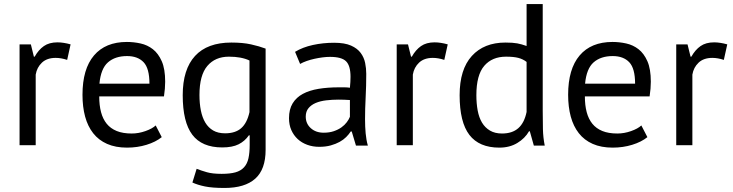

<svg xmlns="http://www.w3.org/2000/svg" viewBox="-20 -720 3636 952"><path d="M313 -423Q283 -433 256 -433Q213 -433 188 -409.5Q163 -386 157 -350V0H77V-500H133L148 -439H152Q171 -473 197.5 -491.5Q224 -510 265 -510Q294 -510 330 -500Z M782 -40Q752 -16 706.5 -2Q661 12 610 12Q553 12 511 -6.5Q469 -25 442 -59.5Q415 -94 402 -142Q389 -190 389 -250Q389 -378 446 -445Q503 -512 609 -512Q643 -512 677 -504.5Q711 -497 738 -476Q765 -455 782 -416.5Q799 -378 799 -315Q799 -282 793 -242H472Q472 -198 481 -164Q490 -130 509 -106.5Q528 -83 558.5 -70.5Q589 -58 633 -58Q667 -58 701 -70Q735 -82 752 -98ZM610 -442Q551 -442 515.5 -411Q480 -380 473 -305H721Q721 -381 692 -411.5Q663 -442 610 -442Z M1297 23Q1297 120 1245.5 166Q1194 212 1093 212Q1033 212 996.5 204.5Q960 197 934 185L955 117Q978 126 1006 134Q1034 142 1079 142Q1121 142 1147.5 134.5Q1174 127 1190 109.5Q1206 92 1212 64.5Q1218 37 1218 -1V-49H1214Q1194 -20 1163 -4.5Q1132 11 1082 11Q981 11 933.5 -52Q886 -115 886 -248Q886 -376 947 -442.5Q1008 -509 1127 -509Q1184 -509 1224.5 -500Q1265 -491 1297 -479ZM1096 -59Q1147 -59 1176 -84.5Q1205 -110 1217 -164V-420Q1177 -439 1115 -439Q1047 -439 1008 -393Q969 -347 969 -249Q969 -207 976 -172Q983 -137 998 -112Q1013 -87 1037 -73Q1061 -59 1096 -59Z M1443 -463Q1481 -486 1531.5 -497Q1582 -508 1637 -508Q1689 -508 1720.5 -494Q1752 -480 1768.5 -457.5Q1785 -435 1790.5 -408Q1796 -381 1796 -354Q1796 -294 1793 -237Q1790 -180 1790 -129Q1790 -92 1793 -59Q1796 -26 1804 2H1745L1724 -68H1719Q1710 -54 1696.5 -40.5Q1683 -27 1664 -16.5Q1645 -6 1620 1Q1595 8 1563 8Q1531 8 1503.5 -2Q1476 -12 1456 -30.5Q1436 -49 1424.5 -75Q1413 -101 1413 -134Q1413 -178 1431 -207.5Q1449 -237 1481.5 -254.5Q1514 -272 1559.5 -279.5Q1605 -287 1660 -287Q1674 -287 1687.5 -287Q1701 -287 1715 -285Q1718 -315 1718 -339Q1718 -394 1696 -416Q1674 -438 1616 -438Q1599 -438 1579.5 -435.5Q1560 -433 1539.5 -428.5Q1519 -424 1500.5 -417.5Q1482 -411 1468 -403ZM1585 -62Q1613 -62 1635 -69.5Q1657 -77 1673 -88.5Q1689 -100 1699.5 -114Q1710 -128 1715 -141V-224Q1701 -225 1686.5 -225.5Q1672 -226 1658 -226Q1627 -226 1597.5 -222.5Q1568 -219 1545.5 -209.5Q1523 -200 1509.5 -183.5Q1496 -167 1496 -142Q1496 -107 1521 -84.5Q1546 -62 1585 -62Z M2183 -423Q2153 -433 2126 -433Q2083 -433 2058 -409.5Q2033 -386 2027 -350V0H1947V-500H2003L2018 -439H2022Q2041 -473 2067.5 -491.5Q2094 -510 2135 -510Q2164 -510 2200 -500Z M2671 -172Q2671 -121 2672 -79.5Q2673 -38 2681 2H2627L2607 -69H2603Q2583 -34 2545 -11Q2507 12 2456 12Q2356 12 2307.5 -51Q2259 -114 2259 -248Q2259 -376 2319.5 -442.5Q2380 -509 2486 -509Q2523 -509 2544.5 -505Q2566 -501 2591 -492V-700H2671ZM2469 -58Q2520 -58 2550 -84.5Q2580 -111 2591 -165V-413Q2573 -427 2550 -433Q2527 -439 2489 -439Q2420 -439 2381 -393.5Q2342 -348 2342 -248Q2342 -207 2348.5 -172Q2355 -137 2370 -112Q2385 -87 2409.5 -72.5Q2434 -58 2469 -58Z M3190 -40Q3160 -16 3114.5 -2Q3069 12 3018 12Q2961 12 2919 -6.5Q2877 -25 2850 -59.5Q2823 -94 2810 -142Q2797 -190 2797 -250Q2797 -378 2854 -445Q2911 -512 3017 -512Q3051 -512 3085 -504.5Q3119 -497 3146 -476Q3173 -455 3190 -416.5Q3207 -378 3207 -315Q3207 -282 3201 -242H2880Q2880 -198 2889 -164Q2898 -130 2917 -106.5Q2936 -83 2966.5 -70.5Q2997 -58 3041 -58Q3075 -58 3109 -70Q3143 -82 3160 -98ZM3018 -442Q2959 -442 2923.5 -411Q2888 -380 2881 -305H3129Q3129 -381 3100 -411.5Q3071 -442 3018 -442Z M3569 -423Q3539 -433 3512 -433Q3469 -433 3444 -409.5Q3419 -386 3413 -350V0H3333V-500H3389L3404 -439H3408Q3427 -473 3453.5 -491.5Q3480 -510 3521 -510Q3550 -510 3586 -500Z"/></svg>

Font: PTSans
Style: Regular
Weight: 400
Designer: A.Korolkova, O.Umpeleva, V.Yefimov
Foundry: ParaType Ltd
Version: Version 2.003W OFL